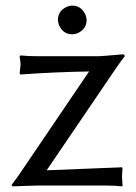

<svg xmlns="http://www.w3.org/2000/svg" viewBox="-20 -660 485 683"><path d="M186 -588.9Q186 -619.1 214.4 -634.3Q225.6 -639.6 236.8 -640.1Q267.1 -640.1 282.2 -611.3Q287.6 -600.1 288.1 -588.9Q288.1 -558.6 259.3 -543.5Q248 -538.1 236.8 -538.1Q206.5 -538.1 191.9 -566.4Q186.5 -577.6 186 -588.9ZM146 -54.2 414.1 -64.9 416 -62Q414.1 -45.9 414.1 -28.8Q414.1 -25.4 416 0L414.1 2.9Q389.6 0 354 0H111.8L24.9 2.9L21 -2Q22.9 -4.4 44.9 -34.2L296.9 -405.8Q174.3 -403.8 53.2 -395L49.8 -397.9Q52.7 -421.9 53.2 -431.2Q53.2 -436.5 51.8 -444.8Q50.3 -454.1 49.8 -460L53.2 -462.9Q78.1 -460 112.8 -460H331.1Q338.9 -460 418 -466.8Q423.3 -465.3 423.8 -460Q418 -453.6 391.1 -415Z"/></svg>

Font: Linux Biolinum Capitals O
Style: Small Caps
Weight: 400
Designer: Philipp H. Poll
Foundry: Philipp H. Poll
Version: Version 1.0.4